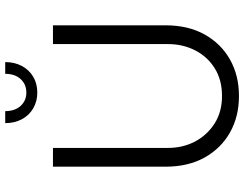

<svg xmlns="http://www.w3.org/2000/svg" viewBox="-120 -803 936 736"><g transform="rotate(-90 348.0 -435.0)"><path d="M348 13Q269 13 208 -21.5Q147 -56 112 -119Q77 -182 77 -269V-700H149V-259Q149 -202 173.5 -155.5Q198 -109 242.5 -80.5Q287 -52 348 -52Q410 -52 454.5 -80Q499 -108 523 -155Q547 -202 547 -259V-700H619V-269Q619 -182 584 -119Q549 -56 488 -21.5Q427 13 348 13ZM361 -760Q328 -760 301 -775.5Q274 -791 259 -819Q244 -847 244 -883H290Q290 -846 310 -824Q330 -802 361 -802Q393 -802 413 -824Q433 -846 433 -883H478Q478 -847 463 -819Q448 -791 421.5 -775.5Q395 -760 361 -760Z"/></g></svg>

Font: MuseoModerno Thin Light
Style: Regular
Weight: 300
Version: Version 1.003